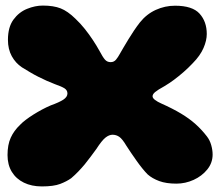

<svg xmlns="http://www.w3.org/2000/svg" viewBox="-20 -641 798 689"><path d="M130 28Q93.5 28 65.8 14.5Q38 1 22.5 -24.2Q7 -49.5 7 -84.5Q7 -121.5 18.5 -146.8Q30 -172 51.5 -192.5Q60.5 -202 72.8 -211.2Q85 -220.5 99.8 -229.8Q114.5 -239 130.2 -247.5Q146 -256 162.5 -263Q192 -273.5 207 -283.2Q222 -293 222 -305.5Q222 -317 211.8 -323.8Q201.5 -330.5 177 -339Q162.5 -344.5 147.5 -351.2Q132.5 -358 117.5 -365.5Q102.5 -373 87.8 -381.8Q73 -390.5 58.5 -399.5Q36 -414.5 22.2 -439.5Q8.5 -464.5 8.5 -498Q8.5 -543.5 28.2 -570.5Q48 -597.5 77 -609.2Q106 -621 133.5 -621Q172 -621 197.5 -611Q223 -601 250.5 -574Q269 -556.5 284.5 -537Q300 -517.5 313.2 -497.5Q326.5 -477.5 337.5 -457.5Q348.5 -436.5 356.5 -427.2Q364.5 -418 377 -418Q389 -418 396.5 -427.2Q404 -436.5 409 -446Q415 -456.5 423.2 -470.5Q431.5 -484.5 441 -500.2Q450.5 -516 461 -531.5Q471.5 -547 482 -560.5Q506 -590.5 539 -605.5Q572 -620.5 608 -620.5Q670.5 -620.5 696.2 -592Q722 -563.5 722 -519Q722 -495.5 710.2 -468.5Q698.5 -441.5 672 -414.5Q656 -397.5 638.5 -382.2Q621 -367 603.8 -354.2Q586.5 -341.5 570.5 -332Q546 -318.5 536.8 -310.8Q527.5 -303 527.5 -295.5Q527.5 -289 536.5 -282.2Q545.5 -275.5 558 -270Q599.5 -251.5 629.5 -233.5Q659.5 -215.5 681.8 -195.5Q704 -175.5 722.5 -151.5Q733 -138 738 -120.2Q743 -102.5 743 -86.5Q743 -56.5 723.8 -32.8Q704.5 -9 674.8 4.5Q645 18 613 18Q576.5 18 551.5 8.8Q526.5 -0.5 510 -15Q501 -24 490.5 -37Q480 -50 469.8 -64.5Q459.5 -79 450 -93Q440.5 -107 433.5 -118Q419 -142.5 408 -150Q397 -157.5 384 -157.5Q371.5 -157.5 358.5 -147.2Q345.5 -137 325.5 -106Q315.5 -92.5 305.2 -78.5Q295 -64.5 284 -51.2Q273 -38 261 -25.5Q249 -13 235.5 -1.5Q219.5 10 196 19Q172.5 28 130 28Z"/></svg>

Font: Gluten ExtraBold
Style: Regular
Weight: 800
Designer: Tyler Finck
Foundry: Etcetera Type Company
Version: Version 1.300